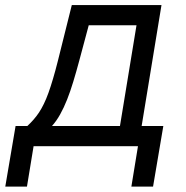

<svg xmlns="http://www.w3.org/2000/svg" viewBox="-73 -565 718 742"><path d="M-12.8 -78.1H32.7Q45.1 -89.5 56.5 -102.5Q67.8 -115.4 77.8 -130.3Q87.4 -144.9 96.4 -163.4Q105.5 -181.8 114.2 -206Q122.9 -230.1 131.9 -260.7Q141 -291.2 150.6 -329.5L204.5 -545.5H551.1L474.4 -78.1H558.2L518.5 156.2H434.7L460.2 0H56.8L31.2 156.2H-52.6ZM127.8 -78.1H390.6L454.5 -467.3H269.9L233 -329.5Q221.6 -286.9 210.2 -249.5Q198.9 -212 186.3 -180.2Q173.7 -148.4 159.4 -122.9Q145.2 -97.3 127.8 -78.1Z"/></svg>

Font: Inter P
Style: Italic
Weight: 400
Italic angle: -9.40001°
Designer: Rasmus Andersson
Foundry: rsms
Version: Version 3.018;git-588b23468